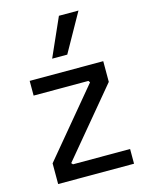

<svg xmlns="http://www.w3.org/2000/svg" viewBox="-121 -884 730 958"><g transform="rotate(-15 244.0 -405.0)"><path d="M58 -107 343 -449 337 -458H54V-534H434V-427L148 -84L155 -76H450V0H58ZM279 -810H380L269 -612H191Z"/></g></svg>

Font: Sora-SIA
Style: Regular
Weight: 400
Designer: Jonathan Barnbrook, Julián Moncada
Foundry: Barnbrook Fonts
Version: Version 2.000